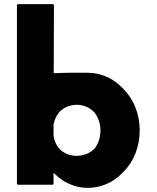

<svg xmlns="http://www.w3.org/2000/svg" viewBox="-20 -887 762 929"><path d="M436 -166H435C415 -146 385 -133 351 -133C319 -133 289 -145 268 -166C254 -182 243 -204 239 -229V-284C243 -308 254 -330 268 -346C289 -367 319 -380 351 -380C383 -380 412 -368 434 -346C453 -324 466 -293 466 -256C466 -220 455 -189 436 -166ZM66 7H235L239 3V-51L248 -43C284 -7 340 22 403 22C471 22 528 -5 571 -49L578 -56C627 -105 656 -177 656 -256C656 -335 627 -406 578 -456L571 -463C528 -507 471 -535 403 -535C375 -535 310 -536 245 -533H240L241 -863L237 -867H66L62 -863V3Z"/></svg>

Font: Hussar Woodtype
Style: Bd
Weight: 900
Foundry: Cannot Into Space Fonts
Version: Version 1.07